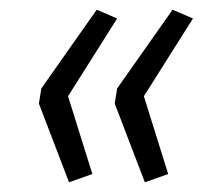

<svg xmlns="http://www.w3.org/2000/svg" viewBox="-20 -466 435 395"><path d="M122 -91 60 -253 65 -284 179 -446 221 -428 120 -268 170 -108ZM278 -91 216 -253 221 -284 335 -446 377 -428 276 -268 326 -108Z"/></svg>

Font: Nunito Sans 10pt SemiCondensed Light
Style: Italic
Weight: 300
Width: 4
Italic angle: -9°
Designer: Vernon Adams
Foundry: Vernon Adams
Version: Version 3.101;gftools[0.9.27]